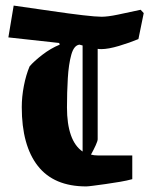

<svg xmlns="http://www.w3.org/2000/svg" viewBox="-20 -657 535 688"><path d="M495 -610 476 -517Q445 -504 406.5 -492.5Q368 -481 343 -481Q336 -481 330 -482V-158Q330 -152 323 -136.5Q316 -121 306 -103Q317 -100 330 -100H454V-15Q436 -10 410 -5.5Q384 -1 358.5 2.5Q333 6 314 8.5Q295 11 289 11Q173 11 115.5 -62.5Q58 -136 58 -273Q58 -310 65.5 -349Q73 -388 86 -419Q101 -437 131.5 -460.5Q162 -484 194 -497L192 -503L10 -523L29 -637Q100 -627 164.5 -617.5Q229 -608 276.5 -602.5Q324 -597 344 -597Q366 -597 402 -604.5Q438 -612 484 -622ZM220 -272Q220 -213 234 -173Q248 -133 276 -114V-494Q270 -496 265 -497Q245 -495 235.5 -461Q226 -427 223 -376.5Q220 -326 220 -272Z"/></svg>

Font: Grenze Gotisch ExtraBold
Style: Regular
Weight: 800
Designer: Renata Polastri
Foundry: Omnibus-Type
Version: Version 1.001